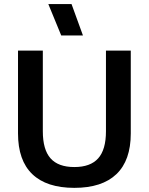

<svg xmlns="http://www.w3.org/2000/svg" viewBox="-20 -907 726 937"><path d="M618.2 -255.9Q618.2 -124 548.1 -57.1Q478 9.8 342.8 9.8Q207.5 9.8 137.7 -57.1Q67.9 -124 67.9 -255.9V-660.2H189V-266.1Q189 -176.8 226.6 -134.3Q264.2 -91.8 342.8 -91.8Q421.4 -91.8 459.2 -134.3Q497.1 -176.8 497.1 -266.1V-660.2H618.2ZM215.8 -887.2H329.1L384.8 -733.9H278.8Z"/></svg>

Font: Human Sans Medium
Style: Regular
Weight: 500
Designer: Tim Radville
Foundry: Continuum
Version: Version 1.000;FEAKit 1.0